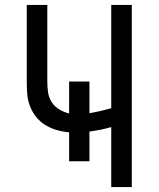

<svg xmlns="http://www.w3.org/2000/svg" viewBox="-20 -755 640 775"><path d="M429 0V-242Q408 -236 386 -231.5Q364 -227 341 -224V-104H259V-221Q234 -223 209.5 -230Q185 -237 163.5 -250Q142 -263 126 -283Q110 -303 101 -326.5Q92 -350 90 -375Q88 -400 88 -425V-735H171V-425Q171 -404 174 -382.5Q177 -361 188.5 -343Q200 -325 219 -313.5Q238 -302 259 -297V-426H341V-298Q364 -302 385.5 -307Q407 -312 429 -318V-735H512V0Z"/></svg>

Font: Iosevka Fixed Extended
Style: Regular
Weight: 400
Width: 7
Monospace: yes
Designer: Belleve Invis
Foundry: Belleve Invis
Version: Version 24.1.1; ttfautohint (v1.8.4)